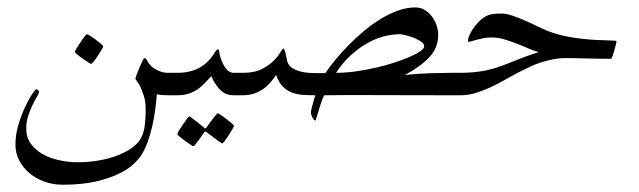

<svg xmlns="http://www.w3.org/2000/svg" viewBox="-20 -259 1736 522"><path d="M481.9 -30.8Q481.9 -24.9 481.2 -19.5Q480.5 -14.2 477.8 -9.8Q475.1 -5.4 469.7 -2.7Q464.4 0 455.1 0H437Q428.7 0 420.2 -0.7Q411.6 -1.5 406.2 -2.9Q405.3 14.2 402.3 36.6Q399.4 59.1 394.3 82.3Q389.2 105.5 381.3 127.2Q373.5 148.9 362.8 165Q356.9 173.8 343.3 187Q329.6 200.2 304.7 212.6Q279.8 225.1 241.9 234.1Q204.1 243.2 149.9 243.2Q123.5 243.2 100.3 234.6Q77.1 226.1 59.8 211.4Q42.5 196.8 32.2 177Q22 157.2 22 134.8Q22 106.4 30.3 79.3Q38.6 52.2 48.6 31Q58.6 9.8 67.6 -3.2Q76.7 -16.1 78.1 -16.1Q82 -16.1 84 -13.7Q85.9 -11.2 85.9 -7.8Q85.9 -5.4 80.6 3.7Q75.2 12.7 68.6 26.1Q62 39.6 56.6 56.2Q51.3 72.8 51.3 90.8Q51.3 114.3 63.5 131.3Q75.7 148.4 95.5 159.7Q115.2 170.9 140.4 176.5Q165.5 182.1 191.9 182.1Q218.8 182.1 244.4 178Q270 173.8 292 166.3Q314 158.7 330.8 148.2Q347.7 137.7 357.9 125Q369.1 109.9 372.6 88.4Q376 66.9 376 39.1Q376 16.1 370.6 0.2Q365.2 -15.6 359.9 -26.9Q356.9 -32.2 352.5 -37.8Q348.1 -43.5 348.1 -44.9Q348.1 -46.9 351.6 -56.2Q355 -65.4 359.1 -75.2Q363.3 -85 367.2 -93Q371.1 -101.1 372.1 -101.1Q377 -101.1 380.9 -92.8Q382.8 -88.4 387.7 -82.8Q392.6 -77.1 399.9 -72.5Q407.2 -67.9 416.5 -64.5Q425.8 -61 437 -61H455.1Q464.4 -61 469.7 -58.3Q475.1 -55.7 477.8 -51.5Q480.5 -47.4 481.2 -42Q481.9 -36.6 481.9 -30.8ZM260.7 -133.3Q260.7 -131.3 256.3 -123.8Q252 -116.2 246.3 -107.7Q240.7 -99.1 235.1 -92.3Q229.5 -85.4 227.5 -85.4Q226.6 -85.4 219.5 -89.8Q212.4 -94.2 204.3 -99.9Q196.3 -105.5 189.9 -110.8Q183.6 -116.2 183.6 -118.2Q183.6 -120.1 188.2 -127.7Q192.9 -135.3 198.5 -143.8Q204.1 -152.3 209.5 -159.2Q214.8 -166 216.3 -166Q218.3 -166 225.6 -161.4Q232.9 -156.7 240.7 -150.9Q248.5 -145 254.6 -139.6Q260.7 -134.3 260.7 -133.3Z M662.1 -30.8Q662.1 -24.9 661.4 -19.5Q660.6 -14.2 658 -9.8Q655.3 -5.4 649.9 -2.7Q644.5 0 635.3 0H616.2Q602.5 0 593.3 -4.4Q584 -8.8 576.2 -17.1Q570.8 -22.9 564.5 -33Q558.1 -43 554.2 -51.8Q545.4 -42 536.6 -32.7Q527.8 -23.4 517.1 -16.1Q506.3 -8.8 492.9 -4.4Q479.5 0 461.4 0H443.4Q434.1 0 428.7 -2.7Q423.3 -5.4 420.7 -9.8Q418 -14.2 417.2 -19.5Q416.5 -24.9 416.5 -30.8Q416.5 -36.6 417.2 -42Q418 -47.4 420.7 -51.5Q423.3 -55.7 428.7 -58.3Q434.1 -61 443.4 -61H461.4Q483.4 -61 499.5 -65.7Q515.6 -70.3 527.1 -77.6Q538.6 -85 546.1 -93Q553.7 -101.1 558.6 -108.4Q563.5 -115.7 566.7 -120.4Q569.8 -125 572.3 -125Q575.2 -125 576.2 -116.7Q577.1 -108.4 581.1 -98.1Q583 -92.3 586.2 -85.7Q589.4 -79.1 593.5 -73.5Q597.7 -67.9 603.3 -64.5Q608.9 -61 616.2 -61H635.3Q644.5 -61 649.9 -58.3Q655.3 -55.7 658 -51.5Q660.6 -47.4 661.4 -42Q662.1 -36.6 662.1 -30.8ZM616.2 82.5Q616.2 84.5 611.8 92.3Q607.4 100.1 601.8 108.6Q596.2 117.2 591.1 124Q585.9 130.9 584 130.9Q583 130.9 576.4 126.2Q569.8 121.6 562 115.7Q553.2 109.4 542 100.6Q540 98.6 538.6 98.6Q537.1 98.6 535.2 100.6Q527.8 111.3 522 119.6Q516.6 127 512 132.8Q507.3 138.7 505.9 138.7Q504.4 138.7 497.3 134Q490.2 129.4 482.4 123.5Q474.6 117.7 468.3 112.3Q461.9 106.9 461.9 105.5Q461.9 103.5 466.6 95.9Q471.2 88.4 477.1 79.8Q482.9 71.3 488 64.5Q493.2 57.6 494.1 57.6Q496.6 57.6 502.9 62.5Q509.3 67.4 516.1 72.8Q524.4 79.1 534.2 87.4Q537.1 90.3 538.6 90.3Q540 90.3 542 86.4Q549.3 76.2 555.7 67.9Q561 61 565.9 54.9Q570.8 48.8 571.8 48.8Q573.2 48.8 580.6 53.7Q587.9 58.6 595.7 64.7Q603.5 70.8 609.9 76.2Q616.2 81.5 616.2 82.5Z M1252.4 -30.8Q1252.4 -24.9 1251.7 -19.5Q1251 -14.2 1248.3 -9.8Q1245.6 -5.4 1240.2 -2.7Q1234.9 0 1225.6 0H1207.5Q1150.4 0 1092.5 -0.2Q1034.7 -0.5 976.1 -0.5Q946.8 -0.5 918.2 -0.5Q889.6 -0.5 861.3 0Q856.4 9.8 852.5 21.7Q848.6 33.7 845.5 44.2Q842.3 54.7 840.1 61.8Q837.9 68.8 837.4 68.8Q835.4 68.8 833.3 66.4Q831.1 64 829.3 60.3Q827.6 56.6 826.4 53Q825.2 49.3 825.2 46.9Q825.2 45.4 826.2 40.3Q827.1 35.2 829.1 28.3Q831.1 21.5 833 13.9Q835 6.3 837.4 0Q818.8 0 802.5 -1.2Q786.1 -2.4 772.7 -7.8Q759.3 -13.2 748.5 -24.2Q737.8 -35.2 730.5 -55.2Q723.6 -44.4 714.8 -34.4Q706.1 -24.4 695.1 -16.8Q684.1 -9.3 670.7 -4.6Q657.2 0 640.6 0H622.6Q613.3 0 607.9 -2.7Q602.5 -5.4 599.9 -9.8Q597.2 -14.2 596.4 -19.5Q595.7 -24.9 595.7 -30.8Q595.7 -36.6 596.4 -42Q597.2 -47.4 599.9 -51.5Q602.5 -55.7 607.9 -58.3Q613.3 -61 622.6 -61H640.6Q671.9 -61 691.9 -71.3Q711.9 -81.5 724.1 -94Q736.3 -106.4 742.2 -116.7Q748 -127 750.5 -127Q752 -127 753.4 -123.5Q754.9 -120.1 756.1 -115.5Q757.3 -110.8 758.3 -105.2Q759.3 -99.6 760.3 -95.2Q762.7 -83 771.7 -76.2Q780.8 -69.3 793 -65.7Q805.2 -62 818.8 -61Q832.5 -60.1 844.2 -60.1H864.3Q875.5 -76.7 891.6 -96.2Q907.7 -115.7 927.2 -135.7Q946.8 -155.8 969 -174.3Q991.2 -192.9 1014.6 -207.3Q1038.1 -221.7 1062 -230.2Q1085.9 -238.8 1109.4 -238.8Q1124 -238.8 1135.5 -231.4Q1147 -224.1 1155 -213.1Q1163.1 -202.1 1167.2 -189.2Q1171.4 -176.3 1171.4 -165Q1171.4 -128.9 1147.2 -103.3Q1123 -77.6 1080.6 -55.2Q1121.1 -59.1 1152.6 -60.1Q1184.1 -61 1207.5 -61H1225.6Q1234.9 -61 1240.2 -58.3Q1245.6 -55.7 1248.3 -51.5Q1251 -47.4 1251.7 -42Q1252.4 -36.6 1252.4 -30.8ZM1133.3 -132.8Q1133.3 -140.1 1124.3 -146.2Q1115.2 -152.3 1103.8 -156.7Q1092.3 -161.1 1081.5 -163.6Q1070.8 -166 1067.4 -166Q1045.9 -166 1022.9 -159.9Q1000 -153.8 977.3 -140.9Q954.6 -127.9 933.1 -108.2Q911.6 -88.4 893.6 -61Q919.4 -61 947.3 -64.9Q975.1 -68.8 1002 -75Q1028.8 -81.1 1052.5 -88.9Q1076.2 -96.7 1094.2 -104.5Q1112.3 -112.3 1122.8 -119.9Q1133.3 -127.4 1133.3 -132.8Z M1656.2 -147Q1656.2 -145.5 1654.5 -137.9Q1652.8 -130.4 1650.1 -121.6Q1647.5 -112.8 1645 -106Q1642.6 -99.1 1641.1 -99.1Q1626 -99.1 1608.2 -99.4Q1590.3 -99.6 1573.2 -100.1Q1556.2 -100.6 1541.7 -100.8Q1527.3 -101.1 1519 -101.1Q1500.5 -101.1 1483.2 -97.7Q1465.8 -94.2 1450.2 -89.1Q1434.6 -84 1420.7 -77.4Q1406.7 -70.8 1395 -64.9Q1375 -54.7 1355 -43.2Q1335 -31.7 1314.7 -22.2Q1294.4 -12.7 1273.7 -6.3Q1252.9 0 1231.4 0H1213.4Q1204.1 0 1198.7 -2.7Q1193.4 -5.4 1190.7 -9.8Q1188 -14.2 1187.3 -19.5Q1186.5 -24.9 1186.5 -30.8Q1186.5 -36.6 1187.3 -42Q1188 -47.4 1190.7 -51.5Q1193.4 -55.7 1198.7 -58.3Q1204.1 -61 1213.4 -61H1231.4Q1250 -61 1266.6 -62.5Q1283.2 -64 1298.8 -67.1Q1314.5 -70.3 1329.8 -75.2Q1345.2 -80.1 1362.3 -86.9Q1380.9 -94.7 1402.3 -102.8Q1423.8 -110.8 1444.3 -117.2Q1427.7 -122.1 1411.9 -129.2Q1396 -136.2 1380.1 -142.3Q1364.3 -148.4 1348.4 -152.8Q1332.5 -157.2 1316.4 -157.2Q1305.7 -157.2 1295.4 -155.3Q1285.2 -153.3 1276.6 -151.1Q1268.1 -148.9 1262.5 -147Q1256.8 -145 1255.4 -145Q1252.4 -145 1252.4 -148.9Q1252.4 -154.3 1255.9 -162.4Q1259.3 -170.4 1264.9 -179Q1270.5 -187.5 1277.8 -195.8Q1285.2 -204.1 1293.5 -210Q1304.2 -217.8 1315.2 -220Q1326.2 -222.2 1343.3 -222.2Q1356.4 -222.2 1372.3 -216.8Q1388.2 -211.4 1405 -204.1Q1421.9 -196.8 1438.5 -188.7Q1455.1 -180.7 1469.2 -174.8Q1495.1 -164.6 1529.1 -158.4Q1563 -152.3 1601.1 -150.4Q1624.5 -149.4 1640.4 -148.9Q1656.2 -148.4 1656.2 -147Z"/></svg>

Font: Scheherazade Rohingya
Style: Regular
Weight: 400
Designer: SIL International
Foundry: SIL International
Version: Version 2.000 (build 440/429)